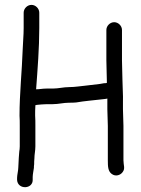

<svg xmlns="http://www.w3.org/2000/svg" viewBox="-20 -719 578 787"><path d="M416 -596V-471C416 -442 418 -416 418 -387V-379C415 -378 411 -378 407 -378L390 -375C371 -373 351 -370 331 -368C308 -366 288 -362 264 -362C240 -362 220 -356 196 -356H171C154 -356 143 -353 128 -353C134 -433 141 -523 141 -604V-667C141 -684 126 -699 109 -699C92 -699 77 -684 77 -667V-604C77 -574 74 -547 73 -516C70 -427 60 -335 60 -245C61 -231 61 -218 61 -205V-119C61 -111 60 -104 59 -98L57 -72C57 -58 55 -45 55 -32C55 -21 50 -1 50 10V19C53 60 117 57 114 16V7C114 -5 118 -22 119 -31C119 -35 119 -40 120 -46C120 -53 120 -61 121 -69C121 -86 125 -101 125 -119V-205C125 -218 125 -231 124 -246C124 -259 124 -272 125 -285V-288C127 -288 129 -288 130 -289C143 -290 156 -292 172 -292H196C220 -292 240 -298 264 -298C273 -298 283 -298 292 -299C326 -305 366 -308 399 -312L416 -314C417 -315 419 -315 420 -315V-271C420 -248 422 -227 422 -203V-62C422 -35 423 -17 438 -6C454 6 474 -1 483 -14C494 -29 486 -41 486 -62V-203C486 -227 484 -248 484 -271V-304C485 -328 482 -363 482 -388C482 -416 480 -442 480 -471V-596C480 -613 465 -628 448 -628C431 -628 416 -613 416 -596Z"/></svg>

Font: Electronic
Style: SeBd
Weight: 600
Version: Version 1.011